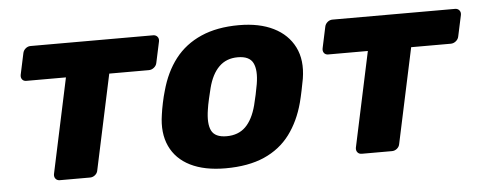

<svg xmlns="http://www.w3.org/2000/svg" viewBox="-42 -627 1826 733"><g transform="rotate(-5 871.0 -260.0)"><path d="M161.3 0Q150.6 0 144.9 -7.2Q139.1 -14.5 140.8 -25.1L218.5 -388.9H66.8Q56.1 -388.9 50.7 -396.1Q45.3 -403.4 47.3 -414L64.6 -494.9Q66.6 -505.5 75.2 -512.8Q83.7 -520 94.4 -520H563.9Q574.5 -520 580.4 -512.8Q586.4 -505.5 584.4 -494.9L567 -414Q565 -403.4 555.9 -396.1Q546.9 -388.9 536.2 -388.9H384.5L306.7 -25.1Q305.1 -14.5 296.4 -7.2Q287.6 0 277 0Z M795.4 10Q715.1 10 661.1 -16.9Q607.1 -43.8 583.6 -94.5Q560 -145.3 570.8 -214.9Q573.4 -234.9 578.8 -260.3Q584.1 -285.8 590 -305.1Q609.1 -375.7 648 -426Q686.9 -476.2 748.2 -503.1Q809.5 -530 893.4 -530Q971.6 -530 1025.7 -503.1Q1079.9 -476.2 1105.1 -426Q1130.4 -375.7 1119 -305.1Q1115.4 -285.8 1110.2 -260.3Q1105 -234.9 1099.7 -214.9Q1081.2 -145.3 1043.3 -94.5Q1005.4 -43.8 944.4 -16.9Q883.4 10 795.4 10ZM810.4 -111.7Q855.1 -111.7 882.9 -138.9Q910.6 -166.1 924.8 -219.9Q928.8 -234.9 934.2 -260Q939.6 -285.1 942 -300.1Q950.8 -353 936.9 -380.6Q923.1 -408.3 878.4 -408.3Q834.6 -408.3 806.6 -380.6Q778.5 -353 765 -300.1Q761 -285.1 755.4 -260Q749.7 -234.9 747.7 -219.9Q739 -166.1 752.4 -138.9Q765.9 -111.7 810.4 -111.7Z M1318.3 0Q1307.6 0 1301.9 -7.2Q1296.1 -14.5 1297.8 -25.1L1375.5 -388.9H1223.8Q1213.1 -388.9 1207.7 -396.1Q1202.3 -403.4 1204.3 -414L1221.6 -494.9Q1223.6 -505.5 1232.2 -512.8Q1240.7 -520 1251.4 -520H1720.9Q1731.5 -520 1737.4 -512.8Q1743.4 -505.5 1741.4 -494.9L1724 -414Q1722 -403.4 1712.9 -396.1Q1703.9 -388.9 1693.2 -388.9H1541.5L1463.7 -25.1Q1462.1 -14.5 1453.4 -7.2Q1444.6 0 1434 0Z"/></g></svg>

Font: Rubik Light
Style: Italic
Weight: 300
Italic angle: -12°
Designer: Hubert and Fischer
Foundry: Hubert and Fischer
Version: Version 2.300;gftools[0.9.30]